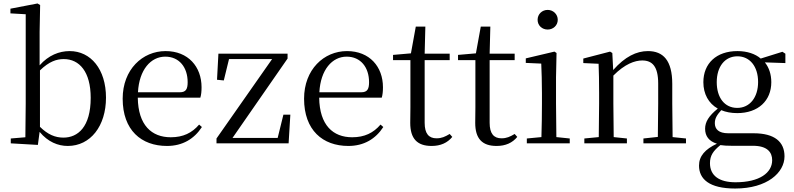

<svg xmlns="http://www.w3.org/2000/svg" viewBox="-20 -825 4568 1105"><path d="M370 15C501 15 590 -100 590 -263C590 -427 502 -531 381 -531C321 -531 259 -507 208 -449V-641L211 -796L196 -805L40 -775V-748L128 -743V-229C128 -174 127 -91 126 -35L42 -28V0L198 9L208 -66C256 -8 314 15 370 15ZM210 -420C263 -471 305 -485 347 -485C437 -485 502 -412 502 -262C502 -94 428 -33 345 -33C297 -33 255 -51 210 -95Z M941 15C1031 15 1098 -26 1142 -94L1126 -108C1085 -60 1034 -35 963 -35C853 -35 775 -104 773 -263H1133C1138 -279 1140 -299 1140 -323C1140 -441 1063 -531 933 -531C800 -531 686 -425 686 -257C686 -76 793 15 941 15ZM774 -294C781 -424 848 -499 931 -499C1012 -499 1060 -437 1060 -352C1060 -312 1050 -294 1015 -294Z M1226 0H1641L1651 -165H1611L1578 -31H1318L1635 -488V-516H1237L1229 -366L1268 -362L1298 -485H1546L1226 -28Z M1985 15C2075 15 2142 -26 2186 -94L2170 -108C2129 -60 2078 -35 2007 -35C1897 -35 1819 -104 1817 -263H2177C2182 -279 2184 -299 2184 -323C2184 -441 2107 -531 1977 -531C1844 -531 1730 -425 1730 -257C1730 -76 1837 15 1985 15ZM1818 -294C1825 -424 1892 -499 1975 -499C2056 -499 2104 -437 2104 -352C2104 -312 2094 -294 2059 -294Z M2464 15C2516 15 2555 -3 2583 -37L2568 -54C2541 -38 2522 -29 2492 -29C2448 -29 2424 -56 2424 -118V-479H2568V-516H2424L2428 -672H2373L2345 -518L2242 -509V-479H2342V-207C2342 -171 2341 -150 2341 -118C2341 -28 2380 15 2464 15Z M2838 15C2890 15 2929 -3 2957 -37L2942 -54C2915 -38 2896 -29 2866 -29C2822 -29 2798 -56 2798 -118V-479H2942V-516H2798L2802 -672H2747L2719 -518L2616 -509V-479H2716V-207C2716 -171 2715 -150 2715 -118C2715 -28 2754 15 2838 15Z M3132 -655C3163 -655 3190 -678 3190 -711C3190 -744 3163 -768 3132 -768C3100 -768 3074 -744 3074 -711C3074 -678 3100 -655 3132 -655ZM3095 0H3259V-28L3182 -36C3181 -92 3180 -175 3180 -229V-380L3183 -520L3171 -528L3006 -489V-463L3095 -459C3097 -409 3099 -356 3099 -289V-229C3099 -175 3098 -92 3096 -36L3012 -28V0Z M3765 0H3928V-28L3851 -36L3849 -229V-342C3849 -477 3797 -531 3709 -531C3643 -531 3577 -499 3509 -422L3504 -520L3491 -528L3337 -488V-462L3425 -458C3427 -408 3428 -358 3428 -289V-229L3426 -36L3343 -28V0H3588V-28L3512 -36L3510 -229V-390C3576 -457 3634 -477 3676 -477C3734 -477 3768 -443 3768 -344V-229L3766 -37L3683 -28V0Z M4223 -204C4150 -204 4105 -263 4105 -352C4105 -442 4152 -501 4224 -501C4295 -501 4343 -443 4343 -353C4343 -264 4295 -204 4223 -204ZM4223 -174C4343 -174 4419 -245 4419 -352C4419 -397 4406 -436 4382 -466L4500 -462V-516L4483 -527L4358 -488C4327 -515 4280 -531 4224 -531C4103 -531 4028 -460 4028 -352C4028 -284 4058 -230 4111 -200C4059 -158 4038 -123 4038 -84C4038 -42 4060 -12 4106 2C4038 34 4003 73 4003 128C4003 205 4061 260 4211 260C4396 260 4495 168 4495 75C4495 -9 4438 -58 4317 -58H4171C4116 -58 4094 -82 4094 -116C4094 -144 4106 -163 4131 -191C4157 -180 4188 -174 4223 -174ZM4126 10C4145 13 4164 14 4190 14H4313C4397 14 4424 52 4424 97C4424 169 4352 224 4213 224C4119 224 4066 186 4066 114C4066 70 4085 43 4126 10Z"/></svg>

Font: Harano Aji Mincho
Style: Regular
Weight: 400
Foundry: Masamichi Hosoda
Version: HaranoAjiMincho-Regular version 20230610;ttx 4.39.4